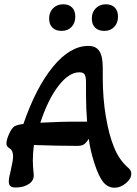

<svg xmlns="http://www.w3.org/2000/svg" viewBox="-20 -864 639 895"><path d="M209 -778Q209 -807 227.5 -825.5Q246 -844 275 -844Q301 -844 316 -829Q331 -814 331 -786Q331 -757 313.5 -738.5Q296 -720 267 -720Q240 -720 224.5 -735Q209 -750 209 -778ZM408 -778Q408 -807 426.5 -825.5Q445 -844 473 -844Q500 -844 515 -829Q530 -814 530 -786Q530 -757 512.5 -738.5Q495 -720 466 -720Q439 -720 423.5 -735Q408 -750 408 -778ZM420 -103Q400 -165 394 -217Q381 -197 370.5 -190.5Q360 -184 340 -184Q252 -184 138 -188Q133 -148 133 -115Q133 -92 137 -52Q140 -24 115.5 -7Q91 10 53 10Q36 10 28.5 3.5Q21 -3 21 -18Q21 -35 30 -69Q41 -116 41 -135Q41 -163 24 -173Q10 -181 10 -194Q10 -212 22 -239Q34 -266 47 -275Q62 -283 89 -286Q148 -457 227.5 -553.5Q307 -650 392 -650Q427 -650 443 -626Q459 -602 459 -548V-503Q459 -406 473.5 -320.5Q488 -235 511 -179Q533 -123 572 -87Q584 -77 588 -70Q592 -63 592 -54Q592 -31 567 -10Q542 11 514 11Q483 11 461.5 -15Q440 -41 420 -103ZM316 -297H386Q381 -359 381 -421V-479Q381 -507 374.5 -517Q368 -527 350 -527Q301 -527 252 -463Q203 -399 168 -292Q276 -297 316 -297Z"/></svg>

Font: AkayaTelivigala
Style: Regular
Weight: 400
Designer: Vaishnavi Murthy Yerkadithaya ( vaishnavimurthy@gmail.com ), Juan Luis Blanco Aristondo ( juan@blancoletters.com )
Version: Version 1.000